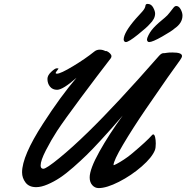

<svg xmlns="http://www.w3.org/2000/svg" viewBox="-20 -963 961 990"><path d="M907.7 -651.9Q889.6 -627.4 844.2 -563Q798.8 -498.5 731.2 -399.4Q663.6 -300.3 614.5 -217.3Q565.4 -134.3 565.4 -111.8Q565.4 -111.3 565.9 -111.3Q568.8 -111.3 582.5 -118.4Q596.2 -125.5 619.1 -140.4Q642.1 -155.3 662.6 -172.9Q737.3 -235.8 763.7 -266.1Q767.1 -270 770 -270Q776.4 -270 779.8 -255.9Q783.2 -241.7 783.2 -223.1Q783.2 -200.7 778.8 -189Q764.2 -151.4 710.7 -104.7Q657.2 -58.1 593.5 -25.6Q529.8 6.8 488.8 6.8Q469.2 6.8 455.8 -8.3Q442.4 -23.4 442.4 -47.9Q442.4 -91.3 492.2 -180.7Q542 -270 612.8 -367.2Q579.6 -328.6 556.9 -303Q534.2 -277.3 495.1 -234.9Q456.1 -192.4 426.5 -163.6Q397 -134.8 358.4 -100.8Q319.8 -66.9 288.8 -46.4Q257.8 -25.9 225.1 -12Q192.4 2 166.5 2Q129.9 2 111.8 -21.7Q93.8 -45.4 93.8 -74.2Q93.8 -158.7 201.7 -325.2Q291.5 -464.8 374.5 -562Q304.2 -500 274.4 -500Q251 -500 237.8 -516.4Q224.6 -532.7 224.6 -556.2Q224.6 -574.2 244.1 -592.5Q263.7 -610.8 272.5 -610.8Q281.7 -610.8 281.7 -608.9Q281.7 -607.9 274.4 -598.9Q267.1 -589.8 267.1 -586.9Q267.1 -583 273.4 -583Q292.5 -583 356.4 -621.6Q420.4 -660.2 465.8 -696.8Q478 -707 494.6 -707Q509.8 -707 524.4 -699.2Q525.4 -701.7 532.7 -698.2Q540 -694.8 547.4 -687.5Q554.7 -680.2 554.7 -672.9Q554.7 -667.5 550.8 -662.1Q485.8 -578.1 397.9 -460.2Q310.1 -342.3 274.4 -288.1Q243.7 -240.7 216.6 -188Q189.5 -135.3 189.5 -109.9Q189.5 -92.8 203.6 -92.8Q218.3 -92.8 285.4 -147.5Q352.5 -202.1 435.5 -283.2Q579.1 -422.9 799.8 -674.8Q813 -689.9 824.7 -689H829.1Q831.1 -689 840.1 -690.7Q849.1 -692.4 869.6 -692.4Q918.5 -692.4 918.5 -674.3Q918.5 -666.5 907.7 -651.9ZM680.7 -867.2Q686 -873 693.6 -881.3Q701.2 -889.6 704.8 -893.6Q708.5 -897.5 713.4 -903.1Q718.3 -908.7 720.5 -911.9Q722.7 -915 725.1 -919.2Q727.5 -923.3 728.5 -926.8Q729.5 -930.2 730 -934.1Q731.4 -942.9 740.7 -942.9Q759.8 -942.9 769.8 -924.3Q779.8 -905.8 779.8 -893.1Q779.8 -865.7 752 -838.9Q738.8 -822.8 690.9 -784.4Q643.1 -746.1 628.9 -746.1Q623.5 -746.1 620.6 -750.5Q617.7 -754.9 617.7 -758.8Q617.7 -794.9 680.7 -867.2ZM830.1 -872.1Q843.8 -883.3 855.7 -899.2Q867.7 -915 874.8 -923.6Q881.8 -932.1 888.7 -932.1Q902.3 -932.1 911.6 -915Q920.9 -897.9 920.9 -882.8Q920.9 -843.8 879.9 -815.9Q865.7 -802.7 815.9 -774.4Q766.1 -746.1 749 -746.1Q743.7 -746.1 740.7 -750.2Q737.8 -754.4 737.8 -758.8Q737.8 -762.2 739.7 -768.1Q750.5 -796.4 772 -819.6Q793.5 -842.8 830.1 -872.1Z"/></svg>

Font: Yellowtail
Style: Regular
Weight: 400
Designer: Astigmatic (AOETI)
Foundry: Astigmatic (AOETI)
Version: Version 1.000